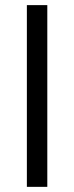

<svg xmlns="http://www.w3.org/2000/svg" viewBox="-20 -726 287 746"><path d="M163.8 0V-706.1H84.4V0Z"/></svg>

Font: Estedad VF
Style: Regular
Weight: 100
Designer: Amin Abedi
Version: Version 7.3